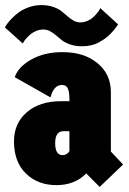

<svg xmlns="http://www.w3.org/2000/svg" viewBox="-36 -717 506 755"><path d="M287.5 -535Q261.5 -535 241.2 -541.8Q221 -548.5 208.2 -558.2Q195.5 -568 184.5 -577.8Q173.5 -587.5 161 -594.2Q148.5 -601 134.5 -601Q120 -601 106.2 -595.2Q92.5 -589.5 83.2 -581.5Q74 -573.5 67 -565.5Q60 -557.5 57 -552L53.5 -546L-16.5 -609Q-14.5 -614 -8.5 -622.5Q-2.5 -631 10.5 -644.5Q23.5 -658 39 -669.2Q54.5 -680.5 78 -688.8Q101.5 -697 126.5 -697Q152.5 -697 172.8 -690Q193 -683 205.8 -673Q218.5 -663 229.5 -653Q240.5 -643 253 -636Q265.5 -629 279.5 -629Q294 -629 307.5 -634.8Q321 -640.5 330 -648.8Q339 -657 345.8 -665.2Q352.5 -673.5 355.5 -679L358.5 -685L428.5 -621Q428 -620.5 423 -613.2Q418 -606 412.5 -599.5Q407 -593 397.8 -583.2Q388.5 -573.5 377.5 -565.8Q366.5 -558 353 -550.5Q339.5 -543 322.5 -539Q305.5 -535 287.5 -535ZM356 18 303 -35Q258 11 186 11Q112.5 11 65.8 -34.8Q19 -80.5 19 -161Q19 -232 69.2 -275.5Q119.5 -319 203 -319H237V-327Q237 -354 231 -368.5Q225 -383 207.5 -383Q175.5 -383 162.5 -334L22 -413.5Q35.5 -454 87 -483Q138.5 -512 210 -512Q295 -512 347.5 -468.5Q400 -425 400 -355V-121L448 -70ZM210 -107Q227.5 -107 237 -122.5V-201H213Q181 -201 181 -154Q181 -107 210 -107Z"/></svg>

Font: League Mono Condensed ExtraBold
Style: Regular
Weight: 800
Width: 1
Designer: Tyler Finck
Foundry: The League of Moveable Type / Tyler Finck
Version: Version 2.210